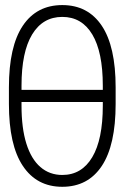

<svg xmlns="http://www.w3.org/2000/svg" viewBox="-20 -715 483 745"><path d="M221.7 9.8Q122.6 9.8 68.6 -71.3Q14.6 -152.3 14.6 -311.5V-376Q14.6 -534.7 68.4 -615Q122.1 -695.3 221.7 -695.3Q321.3 -695.3 375 -615Q428.7 -534.7 428.7 -376V-311.5Q428.7 -151.9 375 -71Q321.3 9.8 221.7 9.8ZM221.7 -649.4Q146 -649.4 104.7 -581.3Q63.5 -513.2 63.5 -382.8V-366.2H378.9V-382.8Q378.9 -513.2 338.1 -581.3Q297.4 -649.4 221.7 -649.4ZM221.7 -36.1Q296.9 -36.1 337.9 -105Q378.9 -173.8 378.9 -304.7V-319.3H63.5V-304.7Q63.5 -217.8 82.3 -157.7Q101.1 -97.7 136.7 -66.9Q172.4 -36.1 221.7 -36.1Z"/></svg>

Font: Pretendard ExtraLight
Style: Regular
Weight: 200
Designer: Base glyphs from Inter by Rasmus Andersson; Hangeul glyphs from Noto Sans CJK(Source Han Sans) by Jang Soo-young and Kan
Foundry: Kil Hyung-jin
Version: Version 1.309